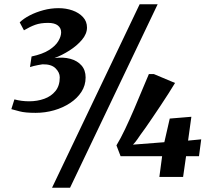

<svg xmlns="http://www.w3.org/2000/svg" viewBox="-20 -835 988 906"><path d="M148.5 -302.5Q98.5 -302.5 72.8 -309.5Q47 -316.5 33.5 -320L48 -366Q64.5 -361.5 82.5 -359.2Q100.5 -357 117.5 -357Q156 -357 188.8 -368.8Q221.5 -380.5 241.8 -405.5Q262 -430.5 262 -470Q262 -493 242 -512.8Q222 -532.5 180.5 -531.5Q170.5 -530 159.8 -528Q149 -526 139 -523.5Q129 -521 121.5 -518.5L129 -568.5Q181 -579.5 211.5 -599Q242 -618.5 255.2 -641Q268.5 -663.5 268.5 -682.5Q268.5 -702.5 253 -714.8Q237.5 -727 207 -727Q171.5 -727 146.5 -718Q121.5 -709 93 -692L73 -729.5Q91.5 -747.5 120.5 -762.5Q149.5 -777.5 184.8 -787Q220 -796.5 256.5 -796.5Q291.5 -796.5 322 -785.8Q352.5 -775 371.5 -754.5Q390.5 -734 390.5 -705Q390.5 -675.5 366.8 -647.2Q343 -619 307.5 -596.5Q272 -574 237 -561Q278.5 -566.5 311.8 -557.5Q345 -548.5 364.5 -526.2Q384 -504 384 -469.5Q384 -432 364.2 -401.5Q344.5 -371 310.8 -348.8Q277 -326.5 235 -314.5Q193 -302.5 148.5 -302.5ZM639 -815H724L310.5 51H225.5ZM732 0 745 -98H549L529.5 -149Q549 -181 570.5 -226.2Q592 -271.5 613 -320.5Q634 -369.5 652 -413.2Q670 -457 682.5 -485.5H706L806 -443.5Q791.5 -419.5 773.8 -391.8Q756 -364 737 -335.5Q718 -307 700.2 -280.8Q682.5 -254.5 667.8 -233.5Q653 -212.5 643.5 -200Q637 -190.5 627.5 -176.8Q618 -163 607.5 -152.5L755.5 -164L781 -275.5L883 -284L867.5 -171.5L929.5 -177.5L919 -98H858L844 0Z"/></svg>

Font: Merriweather 36pt Black
Style: Italic
Weight: 900
Italic angle: -7.8°
Version: Version 2.101